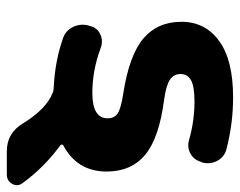

<svg xmlns="http://www.w3.org/2000/svg" viewBox="-92 -478 720 577"><g transform="rotate(90 268.5 -190.0)"><path d="M261 -200Q146 -218 96 -260.5Q46 -303 46 -375Q46 -446 103.5 -488Q161 -530 273 -530Q352 -530 429 -510Q452 -504 463.5 -483Q475 -462 469 -438L467 -434Q461 -412 441.5 -401.5Q422 -391 400 -398Q343 -414 286 -414Q240 -414 221.5 -403.5Q203 -393 203 -372Q203 -352 219.5 -340.5Q236 -329 278 -323Q395 -308 445.5 -266Q496 -224 496 -150Q496 -62 418 -20Q415 -19 415 -15.5Q415 -12 417 -11Q484 38 531 103Q542 118 533 134Q524 150 505 150H435Q380 150 351 101Q308 31 259 12Q252 9 242 9Q163 5 95 -19Q72 -27 61.5 -49Q51 -71 57 -95L59 -101Q64 -122 84 -131Q104 -140 125 -132Q192 -107 260 -107Q336 -107 336 -153Q336 -173 321.5 -183Q307 -193 261 -200Z"/></g></svg>

Font: Rounded Mplus 1c ExtraBold
Style: Regular
Weight: 800
Version: Version 1.059.20150529